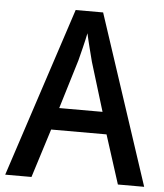

<svg xmlns="http://www.w3.org/2000/svg" viewBox="-52 -762 692 808"><g transform="rotate(5 294.0 -358.0)"><path d="M476 0H587L351 -716H235L0 0H111L176 -206H410ZM322 -505 385 -299H202L265 -506C273 -537 285 -584 293 -623C299 -593 315 -533 322 -505Z"/></g></svg>

Font: Noto Sans Khmer SemiCondensed Medium
Style: Regular
Weight: 500
Width: 4
Designer: Danh Hong and the Monotype Design Team
Foundry: Monotype Imaging Inc.
Version: Version 2.004